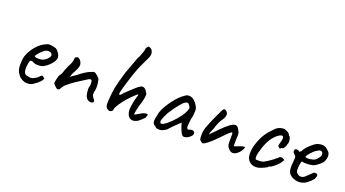

<svg xmlns="http://www.w3.org/2000/svg" viewBox="-51 -1142 2913 1619"><g transform="rotate(20 1405.0 -332.0)"><path d="M216 -13Q191 -13 168.5 -25Q146 -37 131 -58Q118 -74 112 -94Q106 -114 106 -143Q106 -153 108 -183Q111 -220 132.5 -260Q154 -300 186 -331.5Q218 -363 249 -375Q265 -385 278 -385Q285 -385 292 -384Q299 -383 307 -382Q329 -379 340.5 -373.5Q352 -368 360 -357Q385 -332 385 -299Q381 -275 354 -244Q327 -213 289 -194Q271 -188 248 -188Q217 -188 198 -201Q189 -204 184 -204Q175 -204 170.5 -192Q166 -180 162 -148Q161 -141 161 -128Q161 -77 195 -72Q218 -67 228 -67Q240 -67 255 -75L274 -86Q280 -89 285 -94Q290 -99 294 -103Q296 -105 300 -109.5Q304 -114 307.5 -115.5Q311 -117 314 -117Q318 -117 323 -112.5Q328 -108 331 -106Q340 -106 335 -93.5Q330 -81 313.5 -64.5Q297 -48 276 -35Q251 -13 216 -13ZM327 -302Q327 -314 318 -322Q309 -330 293 -330Q281 -330 275 -328Q261 -324 242 -306.5Q223 -289 209 -271Q195 -253 198 -250Q203 -241 237 -241Q260 -241 275 -247Q292 -254 309.5 -272Q327 -290 327 -302Z M724 -83Q715 -115 715 -147Q715 -162 718 -168Q722 -172 721.5 -185.5Q721 -199 721 -205Q720 -228 707 -228Q698 -228 687 -221Q631 -186 593 -161Q555 -136 520 -105Q506 -89 499 -77Q492 -65 489 -60.5Q486 -56 481 -56Q475 -54 473 -54Q468 -54 461 -59.5Q454 -65 452 -67Q448 -71 439 -80.5Q430 -90 429 -94Q429 -102 435.5 -131Q442 -160 446 -168Q449 -168 455 -180.5Q461 -193 466 -200Q469 -215 492 -269Q506 -293 511.5 -309Q517 -325 519 -349V-351Q519 -355 522 -357.5Q525 -360 528 -360Q535 -365 541 -365Q554 -365 567 -349Q582 -330 582 -309Q582 -283 549 -227Q546 -220 540.5 -207Q535 -194 535 -189L591 -227Q599 -236 634 -259Q669 -282 683 -285Q707 -296 713 -296Q725 -296 745.5 -278Q766 -260 770 -248Q770 -237 772 -232Q777 -212 777 -185Q777 -167 774.5 -152.5Q772 -138 768 -136Q768 -135 769 -133Q770 -131 773 -131V-126Q765 -126 771 -109Q777 -92 787 -83Q797 -73 797 -63Q797 -51 779 -46Q759 -46 746 -54.5Q733 -63 724 -83Z M1158 -23Q1133 -23 1117.5 -45Q1102 -67 1102 -104Q1102 -121 1109 -160.5Q1116 -200 1125 -226Q1126 -228 1128 -234Q1130 -240 1129.5 -242.5Q1129 -245 1127 -245Q1122 -245 1109 -232Q1081 -208 1049 -171.5Q1017 -135 996 -101.5Q975 -68 975 -55Q975 -44 966.5 -38Q958 -32 947 -32Q940 -32 934 -35Q919 -44 913.5 -55Q908 -66 908 -87Q908 -104 909 -114Q913 -183 923.5 -235.5Q934 -288 964 -385Q965 -388 983 -436Q1014 -524 1018 -532Q1025 -539 1038.5 -575.5Q1052 -612 1052 -620Q1052 -635 1062 -645L1072 -655Q1081 -655 1093 -647.5Q1105 -640 1108 -630Q1115 -617 1115 -602Q1115 -588 1106.5 -567.5Q1098 -547 1078 -508Q1049 -450 1024 -375Q1013 -343 993.5 -275.5Q974 -208 974 -197Q974 -190 981 -190Q989 -190 998 -202Q1002 -210 1036 -241Q1040 -245 1081 -282.5Q1122 -320 1140 -320Q1152 -320 1163.5 -311Q1175 -302 1179 -290Q1183 -286 1185 -282Q1187 -278 1189 -276Q1191 -274 1191 -264Q1191 -229 1169 -163Q1152 -97 1152 -84Q1152 -75 1157 -75Q1160 -77 1169 -82Q1178 -87 1190 -94Q1224 -117 1250 -117Q1262 -117 1262 -109Q1262 -107 1259 -102Q1256 -97 1256 -94V-89Q1256 -84 1229 -59Q1202 -34 1190 -31Q1175 -23 1158 -23Z M1396 -27Q1383 -27 1372 -29.5Q1361 -32 1361 -36Q1361 -39 1360 -40Q1359 -41 1356 -41Q1355 -42 1350 -46Q1345 -50 1338 -53Q1329 -67 1329 -83Q1329 -100 1338 -136Q1341 -168 1368 -216Q1395 -264 1431.5 -307Q1468 -350 1497 -367Q1512 -382 1535 -382Q1553 -382 1569 -373Q1583 -365 1598.5 -346Q1614 -327 1623 -307Q1627 -292 1627 -278Q1627 -263 1623 -231Q1618 -213 1614.5 -187Q1611 -161 1611 -142Q1609 -128 1613 -119.5Q1617 -111 1624 -111Q1629 -111 1635 -114Q1645 -119 1657 -119Q1668 -119 1675 -113Q1682 -107 1682 -95Q1682 -77 1657.5 -59Q1633 -41 1611 -41Q1596 -41 1583.5 -64.5Q1571 -88 1559 -125L1553 -148L1510 -107L1487 -84Q1471 -68 1469 -65Q1458 -46 1414 -29Q1404 -27 1396 -27ZM1534 -204Q1565 -245 1573 -285Q1569 -297 1560 -309Q1551 -321 1544 -322Q1524 -322 1502 -299Q1480 -276 1450 -235L1417 -186Q1411 -178 1396 -143.5Q1381 -109 1381 -102Q1381 -80 1394 -80Q1404 -80 1417 -88Q1441 -102 1476 -137Q1511 -172 1534 -204Z M1755 -59Q1748 -66 1746.5 -74Q1745 -82 1745 -111Q1745 -142 1757.5 -179Q1770 -216 1802 -286L1835 -356Q1838 -363 1849 -376H1859Q1866 -376 1874.5 -367Q1883 -358 1887 -346Q1887 -330 1882.5 -316Q1878 -302 1859 -277Q1851 -265 1840 -239Q1829 -213 1825 -195Q1822 -190 1817.5 -178Q1813 -166 1807 -153L1802 -131L1869 -200Q1913 -244 1940.5 -264Q1968 -284 1986 -284Q2007 -284 2020 -257Q2029 -242 2032 -233.5Q2035 -225 2035 -207Q2035 -201 2033 -173V-111Q2047 -114 2058.5 -119Q2070 -124 2076 -126Q2099 -136 2127 -138Q2125 -121 2112 -101Q2099 -81 2080 -67.5Q2061 -54 2043 -54Q2029 -54 2013.5 -67Q1998 -80 1991 -96Q1987 -107 1986.5 -123Q1986 -139 1986 -168V-205Q1986 -215 1980 -215Q1976 -215 1961 -203Q1941 -185 1896 -138Q1853 -93 1821.5 -68.5Q1790 -44 1778 -44Q1775 -44 1767.5 -49Q1760 -54 1755 -59Z M2268 -9Q2231 -9 2207 -32Q2183 -55 2183 -96Q2179 -140 2202.5 -205Q2226 -270 2262 -314Q2287 -343 2305 -361Q2323 -379 2338 -385Q2359 -394 2385 -394Q2403 -390 2420.5 -379Q2438 -368 2438 -357L2443 -352Q2449 -352 2454 -337.5Q2459 -323 2459 -306Q2459 -292 2454 -282Q2450 -263 2440.5 -249Q2431 -235 2422 -235Q2411 -235 2411 -229Q2411 -225 2407 -225Q2402 -225 2395 -231Q2388 -237 2385 -245Q2385 -248 2389 -262Q2393 -276 2397 -293Q2400 -305 2400 -314Q2400 -334 2385 -334Q2377 -334 2369 -330Q2329 -308 2298 -260Q2267 -212 2246 -128Q2241 -106 2241 -93Q2241 -83 2242.5 -77Q2244 -71 2246 -70Q2251 -68 2267 -68Q2304 -68 2319 -77Q2351 -94 2390 -123Q2394 -126 2402 -133.5Q2410 -141 2417 -144Q2424 -155 2430 -157.5Q2436 -160 2449 -160Q2462 -156 2470 -149.5Q2478 -143 2470 -139Q2467 -139 2466 -137Q2465 -135 2465 -134Q2467 -129 2449 -109Q2431 -89 2409 -71.5Q2387 -54 2379 -54Q2375 -54 2372 -53Q2369 -52 2369 -48Q2369 -44 2338.5 -29.5Q2308 -15 2289 -11Q2275 -9 2268 -9Z M2547 -115Q2547 -133 2550 -157L2552 -193Q2552 -202 2550 -207Q2548 -212 2541 -218Q2539 -220 2531 -228Q2523 -236 2524 -241L2523 -246Q2523 -253 2525.5 -259Q2528 -265 2531 -265Q2534 -265 2539 -266.5Q2544 -268 2548 -267Q2562 -267 2562 -261Q2566 -253 2575.5 -259.5Q2585 -266 2594 -285Q2608 -307 2635.5 -331.5Q2663 -356 2681 -366Q2688 -370 2704 -373.5Q2720 -377 2732 -377Q2750 -377 2763.5 -369Q2777 -361 2791 -346Q2810 -332 2810 -302Q2810 -281 2800 -259Q2796 -244 2768.5 -221Q2741 -198 2718 -189Q2690 -182 2654 -182Q2630 -182 2623 -186Q2611 -193 2606 -132Q2605 -125 2605 -113Q2605 -96 2610 -86Q2611 -85 2617 -78.5Q2623 -72 2632 -67.5Q2641 -63 2651 -63Q2660 -63 2665 -65Q2676 -68 2686 -76.5Q2696 -85 2714 -103Q2730 -119 2737 -125Q2742 -134 2757 -134Q2761 -134 2771 -132Q2780 -125 2780 -117Q2780 -109 2770 -87Q2765 -77 2745.5 -59.5Q2726 -42 2711 -32Q2680 -15 2649 -15Q2630 -15 2605 -24Q2573 -37 2560 -57.5Q2547 -78 2547 -115ZM2754 -282Q2757 -290 2757 -298Q2757 -313 2751 -319Q2744 -326 2735 -326Q2721 -326 2706 -314Q2696 -311 2676.5 -292Q2657 -273 2643 -254.5Q2629 -236 2634 -233Q2632 -230 2644 -228.5Q2656 -227 2664 -227Q2674 -229 2693 -232Q2712 -235 2724.5 -245.5Q2737 -256 2754 -282Z"/></g></svg>

Font: Caveat
Style: Regular
Weight: 400
Designer: Pablo Impallari
Foundry: Pablo Impallari
Version: Version 1.500; ttfautohint (v1.6)